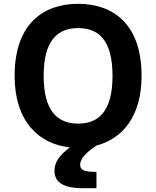

<svg xmlns="http://www.w3.org/2000/svg" viewBox="-20 -762 818 1005"><path d="M721 -365C721 -636.5 572 -742 389 -742C206 -742 56.5 -636.5 56.5 -365C56.5 -126.5 183 -8 345.5 9.5C288.5 52.5 265 89.5 265 132C265 175 289 223 410.5 223H485V137.5H472C419.5 137.5 399.5 126 399.5 100.5C399.5 72.5 424.5 40 484.5 0C621 -35.5 721 -152.5 721 -365ZM208.5 -365C208.5 -553 283.5 -615 389 -615C495 -615 569 -553 569 -365C569 -177.5 495 -115 389 -115C283.5 -115 208.5 -177.5 208.5 -365Z"/></svg>

Font: Monaspace Neon Wide
Style: Bold
Weight: 700
Width: 7
Designer: Riley Cran & the Lettermatic Team
Foundry: Lettermatic
Version: Version 1.000 (Monaspace Neon)